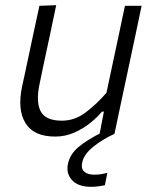

<svg xmlns="http://www.w3.org/2000/svg" viewBox="-20 -518 596 743"><path d="M193.5 10.5Q111 10.5 78.8 -41.2Q46.5 -93 65.5 -183.5Q70 -204.5 74.5 -224.5Q79 -244.5 84.5 -271.5Q98 -335 109.2 -387.5Q120.5 -440 132.5 -495.5L197.5 -498Q186 -443 174.8 -389.8Q163.5 -336.5 150.5 -276.5L133 -192.5Q118.5 -124.5 137.2 -87.8Q156 -51 219.5 -51Q269 -51 311 -82.5Q353 -114 392 -159L417 -276.5Q429.5 -336 440.8 -388.2Q452 -440.5 463.5 -495.5H528Q516.5 -440 505.2 -387.2Q494 -334.5 480.5 -271L469.5 -219.5Q456.5 -158 445.5 -106.8Q434.5 -55.5 423 0H365.5L382 -86H374.5Q357.5 -65 330 -42.8Q302.5 -20.5 267.8 -5Q233 10.5 193.5 10.5ZM333.5 205Q282 205 258.5 178.8Q235 152.5 243 116Q250.5 79.5 282.2 52.2Q314 25 374 -5.5L377.5 -21L411.5 -24L423 0Q376.5 21 340.2 50.5Q304 80 298 111.5Q293 134.5 306 146.2Q319 158 345 158Q361 158 374.2 155.5Q387.5 153 395.5 150.5L386 198.5Q376 201 361.2 203Q346.5 205 333.5 205Z"/></svg>

Font: Commissioner Light
Style: Italic
Weight: 300
Italic angle: -12°
Designer: Kostas Bartsokas
Foundry: Kostas Bartsokas
Version: Version 1.000; ttfautohint (v1.8.3)